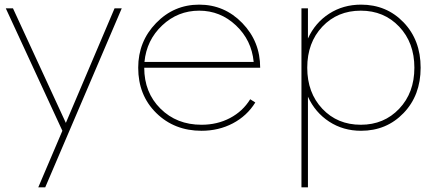

<svg xmlns="http://www.w3.org/2000/svg" viewBox="-20 -548 1909 828"><path d="M5 -512H36L264 -18L474 -512H505L175 260H145L249 16Z M576 -256Q576 -369 653 -448.5Q730 -528 839 -528Q948 -528 1025 -448.5Q1102 -369 1102 -256H602Q602 -149 672 -79.5Q742 -10 849 -10Q917 -10 972 -39Q1027 -68 1059 -120L1081 -106Q1045 -48 984 -16Q923 16 849 16Q732 16 654 -60.5Q576 -137 576 -256ZM603 -281H1074Q1065 -375 997.5 -438.5Q930 -502 839 -502Q747 -502 679.5 -438.5Q612 -375 603 -281Z M1280 -512H1308V-382Q1339 -450 1399.5 -489Q1460 -528 1537 -528Q1647 -528 1720.5 -451.5Q1794 -375 1794 -256Q1794 -137 1720.5 -60.5Q1647 16 1537 16Q1460 16 1399.5 -23.5Q1339 -63 1308 -131V260H1280ZM1536 -10Q1636 -10 1701.5 -79Q1767 -148 1767 -256Q1767 -364 1701.5 -433Q1636 -502 1536 -502Q1435 -502 1370 -433Q1305 -364 1305 -256Q1305 -148 1370 -79Q1435 -10 1536 -10Z"/></svg>

Font: Spartan MB
Style: Regular
Weight: 250
Designer: Matt Bailey
Foundry: Matt Bailey
Version: Version 1.000